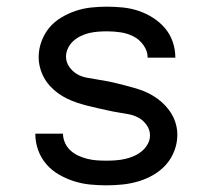

<svg xmlns="http://www.w3.org/2000/svg" viewBox="-20 -548 640 576"><path d="M299 8Q274 8 249.5 5.5Q225 3 201.5 -4.5Q178 -12 156.5 -24.5Q135 -37 119 -55.5Q103 -74 94.5 -97.5Q86 -121 86 -146Q86 -146 86 -146.5Q86 -147 86 -147H169Q169 -147 169 -147Q169 -147 169 -147Q169 -133 175 -119.5Q181 -106 191.5 -96.5Q202 -87 215 -81Q228 -75 242 -71.5Q256 -68 270 -67Q284 -66 299 -66Q313 -66 327 -67Q341 -68 354.5 -71Q368 -74 381 -79.5Q394 -85 405 -94Q416 -103 423 -115.5Q430 -128 430 -142Q430 -158 420.5 -172Q411 -186 397 -194Q383 -202 367.5 -205Q352 -208 336 -210.5Q320 -213 304.5 -216.5Q289 -220 273 -223.5Q257 -227 241.5 -231Q226 -235 211 -240Q196 -245 181.5 -252Q167 -259 154 -268.5Q141 -278 130 -290Q119 -302 111.5 -316Q104 -330 100 -345.5Q96 -361 96 -377Q96 -401 104.5 -424Q113 -447 128 -465Q143 -483 164 -495.5Q185 -508 207.5 -515.5Q230 -523 254 -525.5Q278 -528 301 -528Q325 -528 349 -525.5Q373 -523 395.5 -515.5Q418 -508 438.5 -495Q459 -482 474.5 -464Q490 -446 498 -423Q506 -400 506 -376Q506 -376 506 -375.5Q506 -375 506 -375H423Q423 -375 423 -375Q423 -375 423 -375Q423 -395 410.5 -412.5Q398 -430 380 -439Q362 -448 342 -451Q322 -454 301 -454Q288 -454 274.5 -453Q261 -452 248 -449Q235 -446 222.5 -440Q210 -434 200 -425Q190 -416 184 -403.5Q178 -391 178 -378Q178 -362 187.5 -348Q197 -334 210.5 -326Q224 -318 240 -315Q256 -312 272 -309.5Q288 -307 303.5 -304Q319 -301 334.5 -297Q350 -293 365.5 -289Q381 -285 396.5 -280Q412 -275 426 -268Q440 -261 453 -251.5Q466 -242 477 -230Q488 -218 496 -204Q504 -190 508 -174.5Q512 -159 512 -143Q512 -119 503 -95.5Q494 -72 478 -54Q462 -36 440.5 -23.5Q419 -11 395.5 -4Q372 3 347.5 5.5Q323 8 299 8Z"/></svg>

Font: Zed Sans Extended
Style: Regular
Weight: 400
Width: 7
Designer: Belleve Invis
Foundry: Belleve Invis
Version: Version 1.0.0; ttfautohint (v1.8.4)